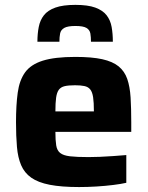

<svg xmlns="http://www.w3.org/2000/svg" viewBox="-20 -748 597 776"><path d="M299.6 8Q228 8 180.9 -1.2Q133.9 -10.4 106.3 -29.9Q78.7 -49.4 65.5 -80.2Q52.3 -110.9 48.5 -154.2Q44.7 -197.4 44.7 -254Q44.7 -323.3 51.6 -373.3Q58.4 -423.3 81.3 -455.4Q104.3 -487.4 152.7 -502.7Q201.2 -518 284.4 -518Q351.2 -518 393.3 -508.7Q435.4 -499.3 459.5 -479.7Q483.5 -460 494.3 -429Q505 -397.9 507.8 -354.3Q510.5 -310.6 510.5 -254V-215H203.9Q203.9 -180.6 207.2 -160.3Q210.5 -139.9 223.2 -129.7Q235.9 -119.5 263 -116.3Q290.2 -113.1 337.6 -113.1Q357.4 -113.1 383.1 -114.1Q408.8 -115.1 437.3 -117.2Q465.8 -119.3 490.5 -121.3V-9.2Q469.4 -4.3 437.5 -0.4Q405.5 3.6 369.6 5.8Q333.6 8 299.6 8ZM359.5 -282.3V-297.7Q359.5 -334 356.3 -355.2Q353 -376.5 344.5 -386.8Q336.1 -397.1 321.1 -400.2Q306.2 -403.4 283.3 -403.4Q256.8 -403.4 241.2 -399.7Q225.7 -396 217.7 -385.1Q209.7 -374.2 206.8 -353.2Q203.9 -332.3 203.9 -297.7H376.7ZM284.7 -728.3Q335.1 -728.3 365.2 -717.3Q395.2 -706.3 410.8 -686.4Q426.3 -666.5 431.2 -639Q436.1 -611.6 436.1 -579.2H347.7Q347.7 -598.4 345.2 -612.8Q342.6 -627.2 329.5 -635.1Q316.5 -643 284.7 -643Q253.5 -643 239.6 -635.1Q225.8 -627.2 223 -612.8Q220.1 -598.4 220.1 -579.2H131.2Q131.2 -611.6 136.6 -639Q141.9 -666.5 157.5 -686.4Q173.1 -706.3 203.7 -717.3Q234.3 -728.3 284.7 -728.3Z"/></svg>

Font: Saira Thin
Style: Regular
Weight: 100
Designer: Hector Gatti with collaboration of the Omnibus-Type team
Foundry: Omnibus-Type
Version: Version 1.101